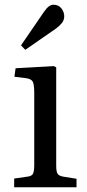

<svg xmlns="http://www.w3.org/2000/svg" viewBox="-20 -793 370 813"><path d="M40 0V-37L96 -45Q114 -47 119.5 -57Q125 -67 125 -95V-399Q125 -436 118.5 -447.5Q112 -459 90 -462L41 -468L46 -504L208 -513L218 -508V-91Q218 -66 224 -57Q230 -48 248 -45L304 -36V0ZM87 -582 69 -601 167 -744Q187 -773 206 -773Q228 -773 240 -757.5Q252 -742 252 -724Q252 -708 242 -695.5Q232 -683 217 -672Z"/></svg>

Font: Literata 36pt
Style: Regular
Weight: 400
Designer: Latin by Veronika Burian and Jose Scaglione. Greek by Irene Vlachou. Cyrillic by Vera Evstafieva.
Foundry: TypeTogether
Version: Version 3.002